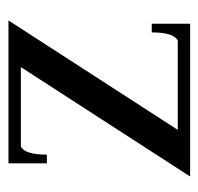

<svg xmlns="http://www.w3.org/2000/svg" viewBox="-28 -452 480 465"><g transform="rotate(-90 212.5 -220.0)"><path d="M387 0H17L282 -410H90Q70 -401 70 -347H49V-440H395L130 -30H346Q366 -39 366 -93H387Z"/></g></svg>

Font: Judson
Style: Regular
Weight: 400
Version: Version 20110429